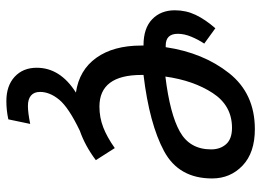

<svg xmlns="http://www.w3.org/2000/svg" viewBox="-126 -452 801 588"><g transform="rotate(90 274.0 -157.5)"><path d="M209 -197V-191Q209 -62 306 -62Q339 -62 369 -73.5Q399 -85 433 -109L470 -51Q426 -18 380 -2Q309 32 285 61Q261 90 261 120Q261 138 272 147.5Q283 157 304 157Q324 157 359 150L345 217Q317 223 289 223Q242 223 214.5 197.5Q187 172 187 130Q187 58 263 10Q194 0 156.5 -52.5Q119 -105 119 -190V-197H118Q66 -197 38.5 -223.5Q11 -250 11 -293Q11 -327 25 -356.5Q39 -386 66 -417L113 -383Q101 -365 92 -343.5Q83 -322 83 -302Q83 -265 119 -265H124Q141 -380 203.5 -459Q266 -538 375 -538Q447 -538 486.5 -500.5Q526 -463 526 -407Q526 -305 442.5 -260Q359 -215 209 -197ZM214 -264Q329 -278 383 -308.5Q437 -339 437 -404Q437 -432 421 -450Q405 -468 371 -468Q303 -468 264.5 -409Q226 -350 214 -264Z"/></g></svg>

Font: Fira Sans Condensed
Style: Italic
Weight: 400
Width: 3
Italic angle: -8°
Designer: bBox Type GmbH & Carrois Corporate GbR & Edenspiekermann AG
Foundry: bBox Type GmbH & Carrois Corporate GbR & Edenspiekermann AG
Version: Version 4.301